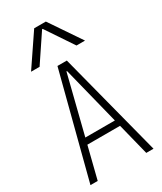

<svg xmlns="http://www.w3.org/2000/svg" viewBox="-244 -1085 988 1171"><g transform="rotate(-30 250.0 -500.0)"><path d="M28 0 217 -730H283L472 0H421L252 -674H248L79 0ZM114 -223V-267H386V-223ZM60 -780 209 -1000H291L440 -780H380L252 -971H248L120 -780Z"/></g></svg>

Font: M PLUS Code Latin Light
Style: Regular
Weight: 300
Designer: Coji Morishita
Foundry: UNDERFOREST DESIGN
Version: Version 1.002; ttfautohint (v1.8.3)